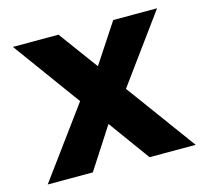

<svg xmlns="http://www.w3.org/2000/svg" viewBox="-84 -637 788 732"><g transform="rotate(-15 310.0 -270.5)"><path d="M25.5 -541 219.5 -275 18 0H196L301.5 -163L420 0H602L400.5 -275L594.5 -541H421.5L319.5 -386L205.5 -541Z"/></g></svg>

Font: Monaspace Neon ExtraBold
Style: Regular
Weight: 800
Designer: Riley Cran & the Lettermatic Team
Foundry: Lettermatic
Version: Version 1.200 (Monaspace Neon)